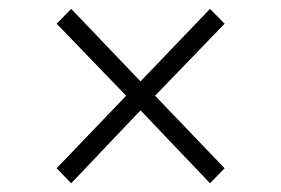

<svg xmlns="http://www.w3.org/2000/svg" viewBox="-20 -548 640 437"><path d="M142.1 -130.9 108.9 -165 267.1 -330.1 108.9 -494.1 142.1 -527.8 299.8 -362.8 458 -527.8 491.2 -494.1 333 -330.1 491.2 -165 458 -130.9 299.8 -296.9Z"/></svg>

Font: Office Code Pro Light
Style: Regular
Weight: 300
Designer: Nathan Rutzky & Paul D. Hunt
Foundry: Adobe Systems Incorporated
Version: Version 1.004;PS 001.004;hotconv 1.0.70;makeotf.lib2.5.58329